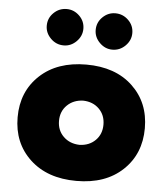

<svg xmlns="http://www.w3.org/2000/svg" viewBox="-54 -797 743 855"><g transform="rotate(5 318.0 -369.5)"><path d="M210 -586.2Q176.2 -586.2 151.9 -610.6Q127.5 -635 127.5 -667.5Q127.5 -701.2 151.9 -725Q176.2 -748.8 210 -748.8Q242.5 -748.8 266.9 -725Q291.2 -701.2 291.2 -667.5Q291.2 -635 266.9 -610.6Q242.5 -586.2 210 -586.2ZM427.5 -586.2Q395 -586.2 370.6 -610.6Q346.2 -635 346.2 -667.5Q346.2 -701.2 370.6 -725Q395 -748.8 427.5 -748.8Q461.2 -748.8 485.6 -725Q510 -701.2 510 -667.5Q510 -635 485.6 -610.6Q461.2 -586.2 427.5 -586.2ZM525.6 -62.5Q448.8 10 318.8 10Q188.8 10 111.2 -62.5Q33.8 -135 33.8 -250Q33.8 -365 111.2 -437.5Q188.8 -510 318.8 -510Q448.8 -510 525.6 -437.5Q602.5 -365 602.5 -250Q602.5 -135 525.6 -62.5ZM318.8 -151.2Q362.5 -152.5 390 -180Q417.5 -207.5 417.5 -250Q417.5 -292.5 390 -320Q362.5 -347.5 318.8 -348.8Q275 -347.5 246.9 -320Q218.8 -292.5 218.8 -250Q218.8 -207.5 246.9 -180Q275 -152.5 318.8 -151.2Z"/></g></svg>

Font: Now Alt Black
Style: Regular
Weight: 900
Designer: Alfredo Marco Pradil
Foundry: Alfredo Marco Pradil
Version: Version 1.002;PS 001.002;hotconv 1.0.88;makeotf.lib2.5.64775